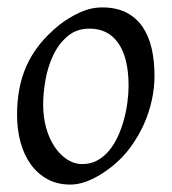

<svg xmlns="http://www.w3.org/2000/svg" viewBox="-20 -477 462 517"><path d="M326.2 -246.1Q326.2 -320.8 298.8 -360.4Q271.5 -399.9 221.2 -399.9Q186 -399.9 162.1 -379.6Q138.2 -359.4 123.5 -328.6Q108.9 -297.9 102.5 -262Q96.2 -226.1 96.2 -194.8Q96.2 -162.1 104.2 -133.1Q112.3 -104 126.7 -82.3Q141.1 -60.5 160.4 -47.9Q179.7 -35.2 202.1 -35.2Q224.6 -35.2 242.4 -45.2Q260.3 -55.2 274.2 -72Q288.1 -88.9 297.9 -110.6Q307.6 -132.3 314 -155.8Q320.3 -179.2 323.2 -202.6Q326.2 -226.1 326.2 -246.1ZM396 -272.9Q396 -240.2 388.7 -206.8Q381.3 -173.3 367.2 -141.8Q353 -110.4 332.3 -81.8Q311.5 -53.2 284.2 -30.8Q271.5 -20.5 257.3 -11.2Q243.2 -2 228.5 5.1Q213.9 12.2 198.7 16.1Q183.6 20 168.9 20Q134.8 20 108.2 5.6Q81.5 -8.8 63.2 -33.9Q44.9 -59.1 35.4 -93.5Q25.9 -127.9 25.9 -168Q25.9 -203.1 31.7 -235.6Q37.6 -268.1 50.8 -298.3Q64 -328.6 85.9 -356.4Q107.9 -384.3 140.1 -410.2Q165 -429.7 194.8 -443.4Q224.6 -457 254.9 -457Q293 -457 319.8 -443.4Q346.7 -429.7 363.5 -405.3Q380.4 -380.9 388.2 -347.2Q396 -313.5 396 -272.9Z"/></svg>

Font: Gentium Plus Cyr
Style: Italic
Weight: 400
Italic angle: -8°
Designer: J. Victor Gaultney, Annie Olsen, Iska Routamaa, Becca Hirsbrunner
Foundry: SIL International
Version: Version 5.000